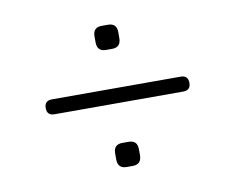

<svg xmlns="http://www.w3.org/2000/svg" viewBox="-54 -632 652 533"><g transform="rotate(-10 272.5 -366.0)"><path d="M91 -346Q70 -346 70 -367Q70 -388 91 -388H454Q475 -388 475 -367Q475 -346 454 -346ZM263 -167Q238 -167 238 -193V-210Q238 -235 263 -235H280Q305 -235 305 -210V-193Q305 -167 280 -167ZM263 -497Q238 -497 238 -523V-540Q238 -565 263 -565H280Q305 -565 305 -540V-523Q305 -497 280 -497Z"/></g></svg>

Font: Jura Light Light
Style: Regular
Weight: 300
Version: Version 5.106